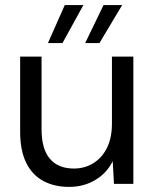

<svg xmlns="http://www.w3.org/2000/svg" viewBox="-20 -721 612 753"><path d="M251 12Q193 12 149.5 -11.5Q106 -35 82.5 -83Q59 -131 59 -205V-499H143V-214Q143 -137 175.5 -98.5Q208 -60 270 -60Q312 -60 346 -81Q380 -102 399.5 -141Q419 -180 419 -237V-499H503V0H427L422 -89Q399 -42 353.5 -15Q308 12 251 12ZM314 -552 386 -701H459L370 -552ZM168 -552 234 -701H307L225 -552Z"/></svg>

Font: DM Sans 20pt
Style: Regular
Weight: 400
Version: Version 4.004;gftools[0.9.30]